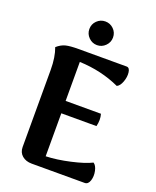

<svg xmlns="http://www.w3.org/2000/svg" viewBox="-162 -989 878 1083"><g transform="rotate(20 277.0 -448.0)"><path d="M209 -825Q209 -855 230 -875.5Q251 -896 280 -896Q309 -896 330 -875.5Q351 -855 351 -825Q351 -796 330 -775Q309 -754 280 -754Q251 -754 230 -775Q209 -796 209 -825ZM489 -125Q506 -114 512.5 -83.5Q519 -53 510.5 -26.5Q502 0 481 0H163Q128 0 105.5 -19Q83 -38 83 -71V-533Q83 -610 63 -663Q88 -685 114 -691.5Q140 -698 190 -698H479Q497 -698 500.5 -671Q504 -644 493 -614Q482 -584 464 -576Q353 -627 222 -632V-398H434Q444 -364 434 -324H223V-66Q288 -68 368 -86Q448 -104 489 -125Z"/></g></svg>

Font: Arima Koshi Bold
Style: Regular
Weight: 700
Designer: Joana Correia and Natanael Gama
Foundry: NDISCOVER
Version: Version 1.019;PS 001.019;hotconv 1.0.88;makeotf.lib2.5.64775